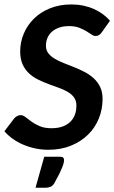

<svg xmlns="http://www.w3.org/2000/svg" viewBox="-26 -675 520 874"><path d="M438 -528.8Q431.2 -519.5 424.8 -515.4Q418.5 -511.2 408.7 -511.2Q399.9 -511.2 389.9 -518.3Q379.9 -525.4 366 -533.7Q352.1 -542 333.3 -549.1Q314.5 -556.2 288.1 -556.2Q262.7 -556.2 243.2 -549.3Q223.6 -542.5 210.2 -530.5Q196.8 -518.6 189.9 -502.2Q183.1 -485.8 183.1 -466.8Q183.1 -446.8 194.1 -432.6Q205.1 -418.5 223.4 -407.5Q241.7 -396.5 264.6 -387.7Q287.6 -378.9 311.8 -369.1Q335.9 -359.4 359.1 -347.4Q382.3 -335.4 400.6 -318.6Q418.9 -301.8 429.9 -279.1Q440.9 -256.3 440.9 -224.6Q440.9 -177.2 423.8 -135.3Q406.7 -93.3 374.5 -61.8Q342.3 -30.3 296.6 -11.7Q251 6.8 193.8 6.8Q163.6 6.8 134.8 0.7Q106 -5.4 80.1 -16.4Q54.2 -27.3 32.2 -43Q10.3 -58.6 -5.9 -77.6L38.1 -135.3Q43 -141.6 51.3 -146.2Q59.6 -150.9 67.9 -150.9Q79.1 -150.9 90.6 -141.6Q102.1 -132.3 117.7 -121.1Q133.3 -109.9 155 -100.6Q176.8 -91.3 208.5 -91.3Q262.2 -91.3 292 -118.7Q321.8 -146 321.8 -194.8Q321.8 -216.8 310.8 -231.7Q299.8 -246.6 281.7 -257.1Q263.7 -267.6 240.7 -275.6Q217.8 -283.7 193.8 -292.7Q169.9 -301.8 147 -313Q124 -324.2 106 -341.1Q87.9 -357.9 76.9 -382.1Q65.9 -406.2 65.9 -440.9Q65.9 -482.9 82 -521.5Q98.1 -560.1 128.2 -589.8Q158.2 -619.6 201.7 -637.2Q245.1 -654.8 299.3 -654.8Q327.1 -654.8 353 -649.4Q378.9 -644 401.4 -634Q423.8 -624 442.4 -610.4Q460.9 -596.7 474.6 -580.6ZM248 38.6Q259.3 38.6 262.5 43.5Q265.6 48.3 265.6 53.2Q265.6 58.6 263.9 66.4Q262.2 74.2 257.3 86.7Q252.4 99.1 243.9 116.5Q235.4 133.8 221.7 158.2Q213.9 171.4 203.6 175.5Q193.4 179.7 178.2 179.7H135.7L175.3 38.6Z"/></svg>

Font: Carlito
Style: Bold Italic
Weight: 700
Italic angle: -7°
Designer: Lukasz Dziedzic
Foundry: tyPoland Lukasz Dziedzic
Version: Version 1.104